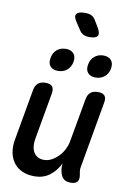

<svg xmlns="http://www.w3.org/2000/svg" viewBox="-108 -1086 816 1164"><g transform="rotate(10 300.0 -504.5)"><path d="M411 10Q382 10 366.5 -4Q351 -18 345 -47Q342 -59 341.5 -72Q341 -85 343 -97Q318 -46 279 -18Q240 10 188 10Q145 10 112.5 -4.5Q80 -19 60 -45.5Q40 -72 33 -107.5Q26 -143 33 -186L89 -502Q94 -532 111 -546Q128 -560 157 -560Q187 -560 198.5 -546Q210 -532 205 -502L154 -214Q150 -192 152 -171Q154 -150 162.5 -134Q171 -118 187 -108Q203 -98 227 -98Q253 -98 276 -111Q299 -124 317.5 -143.5Q336 -163 348 -187Q360 -211 364 -234L412 -502Q417 -532 433.5 -546Q450 -560 480 -560Q509 -560 521 -546Q533 -532 527 -502L456 -98Q453 -85 454 -72.5Q455 -60 458 -47Q463 -18 451.5 -4Q440 10 411 10ZM449 -644Q417 -644 401 -662.5Q385 -681 391 -713Q396 -746 419 -765Q442 -784 474 -784Q506 -784 522 -765Q538 -746 532 -713Q526 -681 503.5 -662.5Q481 -644 449 -644ZM218 -644Q185 -644 169.5 -662.5Q154 -681 160 -713Q165 -746 187.5 -765Q210 -784 243 -784Q275 -784 291 -765Q307 -746 301 -713Q295 -681 272.5 -662.5Q250 -644 218 -644ZM308 -909 277 -956Q256 -987 267 -1003Q278 -1019 319 -1019Q342 -1019 357.5 -1012Q373 -1005 384 -987L411 -942Q429 -910 419 -894.5Q409 -879 369 -879Q349 -879 333.5 -886Q318 -893 308 -909Z"/></g></svg>

Font: Maple Mono NL SemiBold
Style: Italic
Weight: 600
Italic angle: -10°
Monospace: yes
Designer: subframe7536
Version: Version 7.000